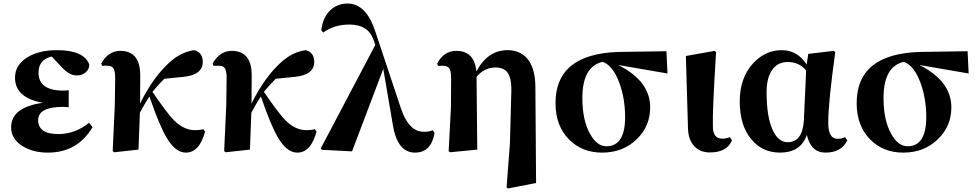

<svg xmlns="http://www.w3.org/2000/svg" viewBox="-20 -847 5526 1087"><path d="M504 -127Q418 17 252 17Q164 17 106 -21Q43 -61 43 -126Q43 -240 223 -265Q65 -293 65 -407Q65 -477 131 -520Q197 -563 303 -563Q454 -563 485 -483Q487 -457 466 -438Q446 -420 414 -420Q373 -420 330 -466L273 -527Q198 -509 198 -436Q198 -334 339 -334Q349 -334 369 -336V-240Q347 -242 338 -242Q196 -242 196 -167Q196 -88 310 -88Q406 -88 484 -152Z M1141 -102Q1109 17 1032 17Q973 17 923 -68Q883 -134 826 -301Q800 -262 772 -209Q766 -31 764 0L627 15L618 9L630 -253L632 -406Q632 -447 621 -462Q612 -475 586 -475Q562 -475 558 -474L553 -488Q594 -559 661 -559Q774 -559 774 -420Q774 -308 773 -261Q852 -419 948 -501Q1010 -554 1080 -563Q1128 -550 1128 -497Q1128 -423 1019 -412L910 -401Q875 -366 843 -327Q930 -200 966 -165Q1021 -110 1085 -110Q1113 -110 1131 -116Z M1772 -102Q1740 17 1663 17Q1604 17 1554 -68Q1514 -134 1457 -301Q1431 -262 1403 -209Q1397 -31 1395 0L1258 15L1249 9L1261 -253L1263 -406Q1263 -447 1252 -462Q1243 -475 1217 -475Q1193 -475 1189 -474L1184 -488Q1225 -559 1292 -559Q1405 -559 1405 -420Q1405 -308 1404 -261Q1483 -419 1579 -501Q1641 -554 1711 -563Q1759 -550 1759 -497Q1759 -423 1650 -412L1541 -401Q1506 -366 1474 -327Q1561 -200 1597 -165Q1652 -110 1716 -110Q1744 -110 1762 -116Z M2440 -93Q2421 17 2329 17Q2228 17 2203 -146L2150 -457L1973 10L1802 1L1796 -7L2105 -593L2095 -621Q2065 -708 1958 -708Q1873 -708 1810 -663L1799 -675Q1807 -747 1849 -788Q1889 -827 1948 -827Q2053 -827 2105 -668L2250 -233Q2294 -101 2379 -101Q2411 -101 2430 -110Z M3015 189 2856 220 2848 214 2867 -36 2875 -334Q2876 -409 2851 -439Q2830 -465 2785 -465Q2722 -465 2678 -412L2682 0L2528 15L2520 9L2533 -239L2534 -406Q2534 -446 2523 -461Q2512 -475 2487 -475Q2464 -475 2460 -474L2455 -487Q2492 -559 2564 -559Q2666 -559 2677 -442Q2740 -563 2854 -563Q2918 -563 2959 -522Q3010 -469 3011 -357Z M3519 -184Q3519 -290 3486 -379Q3450 -476 3392 -497Q3277 -471 3277 -292Q3277 -167 3320 -90Q3359 -19 3413 -19Q3519 -19 3519 -184ZM3480 -479Q3661 -388 3661 -239Q3661 -133 3586 -60Q3508 17 3389 17Q3275 17 3202 -57Q3125 -134 3125 -263Q3125 -543 3485 -553L3753 -557L3759 -431Z M3910 -20Q3876 -57 3875 -123L3863 -530L4026 -559L4034 -552Q4013 -216 4016 -131Q4016 -62 4069 -62Q4092 -62 4112 -71L4124 -53Q4096 16 3999 16Q3943 16 3910 -20Z M4544 -448Q4504 -496 4440 -496Q4386 -496 4355 -456Q4320 -411 4320 -325Q4320 -187 4354 -112Q4386 -42 4439 -42Q4523 -42 4531 -164ZM4777 -52Q4743 17 4653 17Q4571 17 4548 -83Q4513 17 4396 17Q4296 17 4234 -58Q4168 -136 4168 -273Q4168 -406 4244 -489Q4313 -563 4406 -563Q4494 -563 4547 -482L4556 -542L4700 -559L4709 -552Q4669 -268 4669 -152Q4669 -61 4722 -61Q4746 -61 4764 -71Z M5224 -184Q5224 -290 5191 -379Q5155 -476 5097 -497Q4982 -471 4982 -292Q4982 -167 5025 -90Q5064 -19 5118 -19Q5224 -19 5224 -184ZM5185 -479Q5366 -388 5366 -239Q5366 -133 5291 -60Q5213 17 5094 17Q4980 17 4907 -57Q4830 -134 4830 -263Q4830 -543 5190 -553L5458 -557L5464 -431Z"/></svg>

Font: Source Han Serif CN Heavy
Style: Regular
Weight: 900
Designer: Ryoko NISHIZUKA  (kana & ideographs); Frank Grießhammer (Latin, Greek & Cyrillic); Wenlong ZHANG  (bopomofo); Sandoll Co
Foundry: Adobe Systems Incorporated
Version: Version 1.000;PS 1;hotconv 16.6.53;makeotf.lib2.5.65590